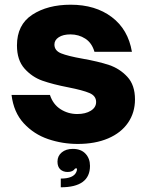

<svg xmlns="http://www.w3.org/2000/svg" viewBox="-20 -599 628 815"><path d="M29 -196H192Q205 -156 237 -135.5Q269 -115 308 -115Q343 -115 365.5 -129Q388 -143 388 -166Q388 -192 360 -204Q332 -216 271 -228Q204 -241 160 -256.5Q116 -272 84 -308Q52 -344 52 -406Q52 -494 117 -536.5Q182 -579 280 -579Q385 -579 454.5 -526.5Q524 -474 540 -379H381Q370 -417 342 -435Q314 -453 279 -453Q248 -453 229.5 -441Q211 -429 211 -410Q211 -384 239.5 -372.5Q268 -361 330 -350Q398 -338 443 -323Q488 -308 520.5 -273Q553 -238 553 -177Q553 -121 523.5 -78Q494 -35 439 -11.5Q384 12 310 12Q245 12 184.5 -8.5Q124 -29 81 -75.5Q38 -122 29 -196ZM238 159Q292 159 304 131Q307 125 307 116H299Q290 131 267 131Q248 131 236 120Q224 109 224 87Q224 63 242 48Q260 33 289 33Q324 33 343 53.5Q362 74 362 105Q362 196 238 196Z"/></svg>

Font: Open Sauce Sans Black
Style: Regular
Weight: 900
Designer: Alfredo Marco Pradil
Foundry: Creative Sauce Fz LLC
Version: Version 1.477